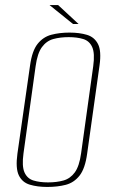

<svg xmlns="http://www.w3.org/2000/svg" viewBox="-20 -728 450 760"><path d="M167 12Q128 12 98 3Q68 -6 54.5 -34Q41 -62 49 -120L99 -469Q107 -527 129 -554.5Q151 -582 183.5 -590.5Q216 -599 255 -599Q295 -599 324.5 -590Q354 -581 368 -553.5Q382 -526 374 -469L325 -120Q317 -61 295 -33Q273 -5 240.5 3.5Q208 12 167 12ZM170 -6Q204 -6 231 -13.5Q258 -21 276 -45.5Q294 -70 301 -121L349 -466Q356 -517 345 -541.5Q334 -566 309.5 -573.5Q285 -581 252 -581Q218 -581 191 -573.5Q164 -566 146 -541.5Q128 -517 121 -466L73 -121Q66 -70 77 -45.5Q88 -21 112.5 -13.5Q137 -6 170 -6ZM269 -633 176 -708H210L291 -633Z"/></svg>

Font: Alumni Sans Thin
Style: Italic
Weight: 100
Italic angle: -8°
Designer: Robert E. Leuschke
Foundry: Robert E. Leuschke
Version: Version 1.016